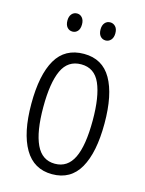

<svg xmlns="http://www.w3.org/2000/svg" viewBox="-110 -774 644 851"><g transform="rotate(15 212.0 -348.5)"><path d="M380 -267Q380 -134 339 -62Q298 10 213 10Q129 10 86.5 -62.5Q44 -135 44 -268Q44 -401 85 -471.5Q126 -542 213 -542Q298 -542 339 -470.5Q380 -399 380 -267ZM99 -268Q99 -155 126.5 -96.5Q154 -38 213 -38Q271 -38 298.5 -94.5Q326 -151 326 -267Q326 -376 300 -435Q274 -494 213 -494Q152 -494 125.5 -436.5Q99 -379 99 -268ZM103 -666Q103 -685 112.5 -696Q122 -707 137 -707Q151 -707 160.5 -696Q170 -685 170 -666Q170 -645 160.5 -634.5Q151 -624 137 -624Q122 -624 112.5 -635Q103 -646 103 -666ZM255 -666Q255 -685 264.5 -696Q274 -707 289 -707Q303 -707 313 -696.5Q323 -686 323 -666Q323 -646 313 -635Q303 -624 289 -624Q274 -624 264.5 -635Q255 -646 255 -666Z"/></g></svg>

Font: Noto Sans Ethiopic ExtraCondensed Light
Style: Regular
Weight: 300
Width: 2
Designer: Monotype Design Team
Foundry: Monotype Imaging Inc.
Version: Version 2.102; ttfautohint (v1.8.4.7-5d5b)